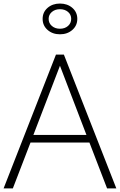

<svg xmlns="http://www.w3.org/2000/svg" viewBox="-25 -1056 672 1076"><path d="M-4.9 0 288.6 -750H333L627 0H575.2L476.1 -257.3H146L46.9 0ZM162.1 -299.8H459.5L311 -687.5ZM241.7 -888.2Q213.9 -912.6 213.9 -950.2Q213.9 -987.8 241.7 -1012Q269.5 -1036.1 311 -1036.1Q352.5 -1036.1 380.4 -1012Q408.2 -987.8 408.2 -950.2Q408.2 -912.6 380.4 -888.2Q352.5 -863.8 311 -863.8Q269.5 -863.8 241.7 -888.2ZM247.6 -950.2Q247.6 -926.3 265.6 -910.6Q283.7 -895 311 -895Q338.4 -895 356.2 -910.6Q374 -926.3 374 -950.2Q374 -974.1 356.2 -989.3Q338.4 -1004.4 311 -1004.4Q283.7 -1004.4 265.6 -989Q247.6 -973.6 247.6 -950.2Z"/></svg>

Font: Spartan MB Light
Style: Regular
Weight: 300
Designer: Matt Bailey, Mirko Velimirovic
Foundry: Matt Bailey
Version: Version 1.005